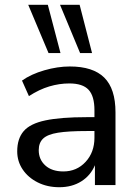

<svg xmlns="http://www.w3.org/2000/svg" viewBox="-20 -774 573 803"><path d="M228 9Q178 9 138 -11Q98 -31 75 -65Q52 -99 52 -141Q52 -194 79 -225.5Q106 -257 170 -270.5Q234 -284 342 -284H375V-313Q375 -372 350.5 -398.5Q326 -425 270 -425Q228 -425 186 -412.5Q144 -400 101 -372L72 -437Q110 -464 165.5 -480Q221 -496 272 -496Q369 -496 416 -449.5Q463 -403 463 -304V0H377V-83Q359 -40 320 -15.5Q281 9 228 9ZM245 -57Q301 -57 338 -97Q375 -137 375 -198V-226H344Q266 -226 222.5 -219Q179 -212 160.5 -194.5Q142 -177 142 -146Q142 -107 169.5 -82Q197 -57 245 -57ZM315 -552 231 -754H313L365 -552ZM183 -552 98 -754H180L233 -552Z"/></svg>

Font: Nunito Sans Medium
Style: Regular
Weight: 500
Designer: Vernon Adams
Foundry: Vernon Adams
Version: Version 3.101; ttfautohint (v1.8.4.7-5d5b);gftools[0.9.27]